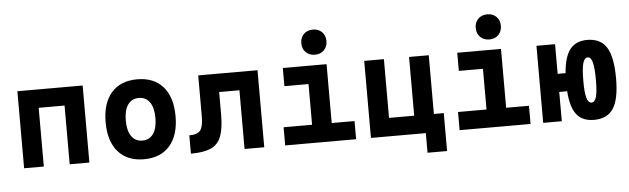

<svg xmlns="http://www.w3.org/2000/svg" viewBox="-53 -955 4207 1285"><g transform="rotate(-5 2051.0 -312.0)"><path d="M379.9 0V-394.5H206.1V0H73.7V-517.6H512.2V0Z M878.9 9.8Q767.1 9.8 705.6 -60.5Q644 -130.9 644 -258.8Q644 -387.2 705.6 -457.3Q767.1 -527.3 878.9 -527.3Q990.7 -527.3 1052.2 -457.3Q1113.8 -387.2 1113.8 -258.8Q1113.8 -130.9 1052.2 -60.5Q990.7 9.8 878.9 9.8ZM878.9 -115.7Q926.8 -115.7 952.6 -153.1Q978.5 -190.4 978.5 -258.8Q978.5 -327.6 952.6 -364.7Q926.8 -401.9 878.9 -401.9Q831.5 -401.9 805.4 -364.7Q779.3 -327.6 779.3 -258.8Q779.3 -190.4 805.4 -153.1Q831.5 -115.7 878.9 -115.7Z M1194.3 0V-123Q1248.5 -123 1268.6 -148.2Q1288.6 -173.3 1288.6 -241.2V-517.6H1687V0H1554.7V-394.5H1418.5V-244.6Q1418.5 -150.4 1398.2 -97.2Q1377.9 -43.9 1329.1 -22Q1280.3 0 1194.3 0Z M1827.6 0V-122.1H2019V-395.5H1856.9V-517.6H2150.9V-122.1H2304.2V0ZM2079.1 -587.4Q2041.5 -587.4 2018.1 -610.8Q1994.6 -634.3 1994.6 -671.9Q1994.6 -709.5 2018.1 -732.9Q2041.5 -756.3 2079.1 -756.3Q2116.7 -756.3 2140.1 -732.9Q2163.6 -709.5 2163.6 -671.9Q2163.6 -634.3 2140.1 -610.8Q2116.7 -587.4 2079.1 -587.4Z M2403.8 0V-517.6H2536.1V-123H2705.1V-517.6H2837.4V-123H2903.8V131.8H2772.5V0Z M2999.5 0V-122.1H3190.9V-395.5H3028.8V-517.6H3322.8V-122.1H3476.1V0ZM3251 -587.4Q3213.4 -587.4 3189.9 -610.8Q3166.5 -634.3 3166.5 -671.9Q3166.5 -709.5 3189.9 -732.9Q3213.4 -756.3 3251 -756.3Q3288.6 -756.3 3312 -732.9Q3335.4 -709.5 3335.4 -671.9Q3335.4 -634.3 3312 -610.8Q3288.6 -587.4 3251 -587.4Z M3902.3 9.8Q3825.2 9.8 3785.9 -39.3Q3746.6 -88.4 3739.3 -196.8H3686V0H3561V-517.6H3686V-318.4H3739.3Q3747.6 -427.7 3786.9 -477.5Q3826.2 -527.3 3902.3 -527.3Q3992.2 -527.3 4032.5 -462.6Q4072.8 -397.9 4072.8 -253.9Q4072.8 -115.2 4032.5 -52.7Q3992.2 9.8 3902.3 9.8ZM3895.5 -106.9Q3917.5 -106.9 3927.5 -141.6Q3937.5 -176.3 3937.5 -253.9Q3937.5 -336.9 3927.5 -373.8Q3917.5 -410.6 3895.5 -410.6Q3873.5 -410.6 3863.3 -373.8Q3853 -336.9 3853 -253.9Q3853 -176.3 3863.3 -141.6Q3873.5 -106.9 3895.5 -106.9Z"/></g></svg>

Font: Cascadia Mono
Style: Bold
Weight: 700
Monospace: yes
Designer: Aaron Bell
Foundry: Saja Typeworks
Version: Version 2404.023; ttfautohint (v1.8.4)